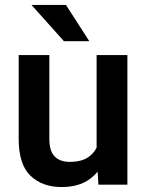

<svg xmlns="http://www.w3.org/2000/svg" viewBox="-20 -753 597 783"><path d="M374 -528.3H499.5V0H381.3L374 -125ZM431.6 -236.3Q431.6 -165.5 410.6 -109.9Q389.6 -54.2 345.2 -22.2Q300.8 9.8 231 9.8Q152.8 9.8 104.5 -36.1Q56.2 -82 56.2 -187V-528.3H181.2V-186Q181.2 -150.4 192.1 -130.1Q203.1 -109.9 221.9 -101.3Q240.7 -92.8 263.2 -92.8Q311.5 -92.8 339.4 -111.6Q367.2 -130.4 379.2 -162.8Q391.1 -195.3 391.1 -235.4ZM344.2 -585H240.7L108.4 -732.9H249Z"/></svg>

Font: Heebo SemiBold
Style: Regular
Weight: 600
Designer: Oded Ezer
Foundry: Ezer Type House
Version: Version 3.100